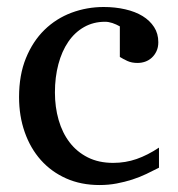

<svg xmlns="http://www.w3.org/2000/svg" viewBox="-20 -514 506 546"><path d="M432.1 -37.1Q415 -28.3 396.2 -19.3Q377.4 -10.3 356.2 -3.4Q335 3.4 311.8 7.8Q288.6 12.2 263.2 12.2Q210.4 12.2 168.2 -6.6Q126 -25.4 96.2 -58.8Q66.4 -92.3 50.3 -138.2Q34.2 -184.1 34.2 -237.8Q34.2 -300.8 53.7 -348.6Q73.2 -396.5 106.4 -429Q139.6 -461.4 183.3 -477.8Q227.1 -494.1 274.9 -494.1Q307.6 -494.1 336.2 -487.5Q364.7 -481 385.5 -468.3Q406.2 -455.6 418.2 -437Q430.2 -418.5 430.2 -394Q430.2 -379.4 425 -368.4Q419.9 -357.4 411.6 -349.9Q403.3 -342.3 392.8 -338.6Q382.3 -335 371.1 -335Q354.5 -335 342.3 -340.6Q330.1 -346.2 320.8 -352.1V-439Q310.5 -444.8 299.6 -448.5Q288.6 -452.1 278.8 -452.1Q245.6 -452.1 219 -437Q192.4 -421.9 174.1 -395Q155.8 -368.2 146 -331.3Q136.2 -294.4 136.2 -251Q136.2 -209.5 146.7 -172.9Q157.2 -136.2 178 -109.1Q198.7 -82 229.7 -66.4Q260.7 -50.8 301.8 -50.8Q336.9 -50.8 368.4 -61.8Q399.9 -72.8 432.1 -94.2Z"/></svg>

Font: Charis SIL CyrE
Style: Regular
Weight: 400
Foundry: SIL International
Version: Version 5.000